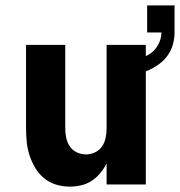

<svg xmlns="http://www.w3.org/2000/svg" viewBox="-20 -687 670 715"><path d="M240 8Q214 8 189 0.5Q164 -7 144 -23.5Q124 -40 111 -62Q98 -84 90 -108.5Q82 -133 79.5 -158.5Q77 -184 77 -210V-520H223V-210Q223 -192 226.5 -174.5Q230 -157 239.5 -142.5Q249 -128 265.5 -120Q282 -112 300 -112Q318 -112 334.5 -120Q351 -128 360.5 -142.5Q370 -157 373.5 -174.5Q377 -192 377 -210V-520H523V0H377V-79Q368 -60 354 -43Q340 -26 322 -14Q304 -2 282.5 3Q261 8 240 8ZM450 -400 440 -453Q456 -455 472.5 -459Q489 -463 504 -469Q519 -475 533.5 -483.5Q548 -492 558.5 -505Q569 -518 575 -533.5Q581 -549 581 -566H528V-667H630V-566Q630 -544 624 -522Q618 -500 605 -481.5Q592 -463 574 -449.5Q556 -436 535.5 -426.5Q515 -417 493.5 -410.5Q472 -404 450 -400Z"/></svg>

Font: Iosevka SS04 Heavy Extended
Style: Regular
Weight: 900
Width: 7
Monospace: yes
Designer: Belleve Invis
Foundry: Belleve Invis
Version: Version 19.0.0; ttfautohint (v1.8.4)